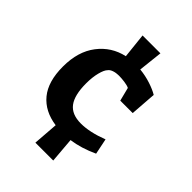

<svg xmlns="http://www.w3.org/2000/svg" viewBox="-218 -812 950 950"><g transform="rotate(45 256.5 -337.0)"><path d="M322 -94 333 38H208L218 -94Q132 -106 85 -163Q38 -220 38 -325Q38 -430 89 -496.5Q140 -563 222 -581L208 -712H333L319 -585Q359 -581 395.5 -569Q432 -557 455 -543L445 -406H358L340 -477Q328 -483 306 -486Q284 -489 266 -489Q246 -489 230 -483.5Q214 -478 207 -468Q195 -456 186.5 -423Q178 -390 178 -347Q178 -265 207 -226.5Q236 -188 300 -188Q362 -188 442 -219L459 -136Q388 -103 322 -94Z"/></g></svg>

Font: Enriqueta
Style: Bold
Weight: 700
Designer: Viviana Monsalve, Gustavo Ibarra
Foundry: 72Puntos
Version: Version 2.000